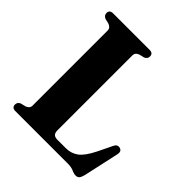

<svg xmlns="http://www.w3.org/2000/svg" viewBox="-196 -829 972 972"><g transform="rotate(45 290.0 -342.5)"><path d="M324 -653 297 -646.5Q274.5 -638.5 274.5 -619V-80.5Q274.5 -48 307 -48H369Q405.5 -48 434 -68.5Q462.5 -89 491.5 -147L529.5 -225Q539 -247 559.5 -242.5Q581 -237 574.5 -209.5L533 -20.5Q528 -1 521.2 7Q514.5 15 502 15Q488.5 15 472.5 7.5Q456.5 0 430.5 0H55.5Q30 0 30 -22.5Q30 -39.5 47.5 -47L74.5 -53.5Q97 -61.5 97 -81V-619Q97 -638.5 74.5 -646.5L47.5 -653Q30 -660.5 30 -677.5Q30 -700 55.5 -700H316Q341.5 -700 341.5 -677.5Q341.5 -660.5 324 -653Z"/></g></svg>

Font: Fraunces 144pt S050
Style: Bold
Weight: 700
Version: Version 1.000; ttfautohint (v1.8.3)